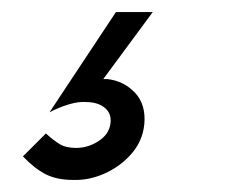

<svg xmlns="http://www.w3.org/2000/svg" viewBox="-20 -79 380 318"><path d="M172 -59H233L151 52H158Q185 55 203.5 74.5Q222 94 219 127Q216 155 197.5 176Q179 197 153 208.5Q127 220 101 219Q74 219 55.5 209.5Q37 200 18 180L56 142Q68 153 78.5 159.5Q89 166 106 166Q126 166 143.5 154.5Q161 143 163 125Q165 109 153.5 99.5Q142 90 122 90Q110 89 93.5 94Q77 99 62 107Z"/></svg>

Font: Jost*
Style: Italic
Weight: 400
Italic angle: -10°
Version: Version 3.7